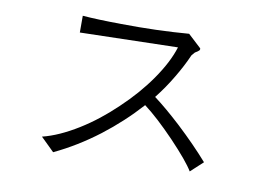

<svg xmlns="http://www.w3.org/2000/svg" viewBox="-65 -762 1130 782"><g transform="rotate(10 500.0 -370.5)"><path d="M218.8 -653.3V-584L623 -593.8Q603.5 -530.3 551.8 -456.1Q502 -384.8 431.6 -318.4Q361.3 -251 287.1 -205.1Q208 -156.2 140.6 -139.6L196.3 -85Q291 -129.9 377.9 -196.3Q461.9 -260.7 532.2 -338.9Q586.9 -297.9 661.1 -220.7Q734.4 -143.6 757.8 -104.5L808.6 -151.4Q752.9 -214.8 680.7 -282.2Q616.2 -341.8 566.4 -378.9Q603.5 -425.8 632.8 -475.6Q662.1 -524.4 682.6 -571.3Q688.5 -579.1 694.3 -585Q698.2 -587.9 705.1 -591.8Q710 -595.7 711.9 -597.7Q713.9 -600.6 712.9 -605.5L658.2 -656.2Q526.4 -645.5 378.9 -647.5Q278.3 -648.4 218.8 -653.3Z"/></g></svg>

Font: DotumChe
Style: Regular
Weight: 400
Monospace: yes
Version: Version 2.21